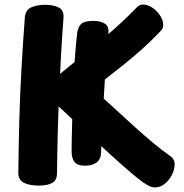

<svg xmlns="http://www.w3.org/2000/svg" viewBox="-20 -798 805 839"><path d="M657.4 21Q644.4 21 632.4 15Q620.4 9 605.4 -1Q580.4 -19 542.1 -52Q503.8 -85 458.3 -126.5Q412.8 -168 365.8 -212Q318.8 -256 275.4 -296.5Q232.1 -337 197.1 -368V-437Q252.1 -484 317.3 -536.2Q382.6 -588.4 449.7 -645.7Q516.8 -702.9 575.8 -763.9Q581.8 -770.9 589.6 -774.6Q597.3 -778.2 604.3 -778.2Q625.7 -778.2 646 -764.3Q666.3 -750.4 679.8 -729.8Q693.3 -709.2 693.3 -688.7Q693.3 -673.7 681.3 -661.7Q637.3 -615.7 596.3 -579.3Q555.3 -542.9 514.1 -510.3Q472.9 -477.8 429.5 -443.9Q386.1 -410 336.1 -370L360.1 -430Q388.1 -408 422.7 -376.9Q457.3 -345.9 495 -310.9Q532.7 -276 571.8 -240.8Q611 -205.6 648.6 -174.1Q686.2 -142.7 719.2 -119.7Q743.2 -103.7 743.2 -81.7Q743.2 -57.7 731.1 -33.7Q719 -9.8 699.4 5.6Q679.8 21 657.4 21ZM149.1 13Q110.1 13 85.1 1.1Q60.1 -10.9 60.1 -42Q61.1 -151 64.2 -266.5Q67.3 -382 73.8 -498Q80.3 -614 88.6 -722Q91.3 -753.9 115.7 -765.4Q140.1 -777 179.1 -777Q212.4 -777 235.9 -765.4Q259.3 -753.9 257.6 -722Q246.1 -571.1 238.6 -396Q231.1 -220.9 229.1 -42Q229.1 -10.9 208.6 1.1Q188.1 13 149.1 13ZM352.2 -74Q318.1 -74 305.5 -90.4Q292.9 -106.8 292.9 -137.8Q292.9 -152.2 293.5 -185.9Q294.1 -219.6 295.3 -266Q296.6 -312.4 298.6 -365.2Q300.6 -417.9 302.9 -471.1Q305.3 -524.2 309.3 -571.6Q313.2 -619 317.3 -653.8Q321.7 -683.6 336.8 -695.1Q351.9 -706.7 389.4 -706.7Q419.2 -706.7 438.8 -694.3Q458.3 -681.9 453.2 -646.2Q450.4 -627.2 447.2 -581.5Q443.9 -535.8 439.8 -475.1Q435.8 -414.3 432.1 -349.6Q428.4 -284.9 425.8 -227.6Q423.1 -170.3 421.6 -131.2Q420.8 -101.8 401.8 -87.9Q382.9 -74 352.2 -74Z"/></svg>

Font: Playpen Sans
Style: Regular
Weight: 400
Designer: Laura Meseguer, Veronika Burian, José Scaglione, Kostas Bartsokas, Vera Evstafieva, Tom Grace, Yorlmar Campos
Foundry: TypeTogether
Version: Version 2.000